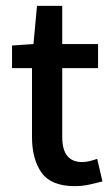

<svg xmlns="http://www.w3.org/2000/svg" viewBox="-20 -623 383 654"><path d="M234 11Q154 11 121.5 -35Q89 -81 89 -156V-391H21V-468L94 -473L106 -603H192V-473H314V-391H192V-156Q192 -71 260 -71Q273 -71 286.5 -74.5Q300 -78 311 -82L329 -5Q310 0 285.5 5.5Q261 11 234 11Z"/></svg>

Font: Narnoor Medium
Style: Regular
Weight: 500
Designer: S. Sridhar Murthy
Foundry: SIL International
Version: Version 3.000